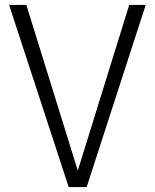

<svg xmlns="http://www.w3.org/2000/svg" viewBox="-20 -760 630 780"><path d="M572 -740H505L296 -67L87 -740H17L259 0H332Z"/></svg>

Font: Glow Sans SC Normal
Style: Regular
Weight: 400
Designer: Ryoko NISHIZUKA (kana, bopomofo & ideographs); Paul D. Hunt (Latin, Greek & Cyrillic); Sandoll Communications, Soo-young
Version: Version 0.93